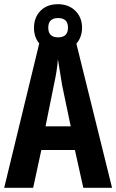

<svg xmlns="http://www.w3.org/2000/svg" viewBox="-20 -895 554 915"><path d="M210 -763Q210 -809 257 -809Q304 -809 304 -763Q304 -717 257 -717Q210 -717 210 -763ZM197 -293 237 -491Q252 -558 256 -613Q264 -559 276 -489L317 -293ZM177 -180H337L377 0H514L344 -687Q371 -718 371 -763Q371 -812 339 -843.5Q307 -875 256 -875Q204 -875 173 -843.5Q142 -812 142 -762Q142 -718 167 -688L0 0H138Z"/></svg>

Font: Noto Sans UI Condensed
Style: Bold
Weight: 700
Width: 3
Designer: Monotype Design Team
Foundry: Monotype Imaging Inc.
Version: 1.001